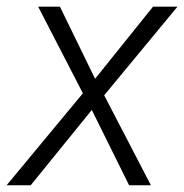

<svg xmlns="http://www.w3.org/2000/svg" viewBox="-45 -548 545 568"><path d="M236.3 -314.9 407.7 -528.3H480L263.2 -266.1L401.4 0H336.9L226.6 -222.7L45.9 0H-25.4L200.2 -272L67.9 -528.3H132.3Z"/></svg>

Font: Roboto Light
Style: Italic
Weight: 300
Italic angle: -12°
Designer: Google
Version: Version 2.134; 2016; ttfautohint (v1.6)